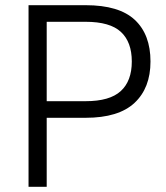

<svg xmlns="http://www.w3.org/2000/svg" viewBox="-20 -720 640 740"><path d="M90 -700H310Q439 -700 499.5 -643.5Q560 -587 560 -483Q560 -381 498.5 -323.5Q437 -266 310 -266H160V0H90ZM160 -636V-330H310Q403 -330 445.5 -369Q488 -408 488 -483Q488 -558 446 -597Q404 -636 310 -636Z"/></svg>

Font: PT Root UI Web
Style: Regular
Weight: 400
Designer: Vitaly Kuzmin
Foundry: ParaType Ltd.
Version: Version 1.000W